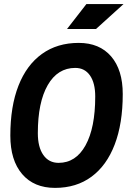

<svg xmlns="http://www.w3.org/2000/svg" viewBox="-20 -914 627 944"><path d="M250.5 9.8Q147 9.8 88.9 -58.1Q30.8 -126 30.8 -247.1Q30.8 -390.6 70.8 -492.7Q110.8 -594.7 186.3 -648.9Q261.7 -703.1 367.2 -703.1Q469.2 -703.1 526.4 -636.7Q583.5 -570.3 583.5 -451.7Q583.5 -306.6 543.9 -203.4Q504.4 -100.1 429.9 -45.2Q355.5 9.8 250.5 9.8ZM268.1 -113.3Q353 -113.3 400.6 -199.5Q448.2 -285.6 448.2 -439.5Q448.2 -505.9 422.4 -543Q396.5 -580.1 350.1 -580.1Q263.2 -580.1 214.6 -495.4Q166 -410.6 166 -259.3Q166 -190.4 193.1 -151.9Q220.2 -113.3 268.1 -113.3ZM309.6 -771.5 404.8 -894H587.4L452.1 -771.5Z"/></svg>

Font: CaskaydiaCove NFP
Style: Bold Italic
Weight: 700
Italic angle: -10°
Designer: Aaron Bell
Foundry: Saja Typeworks
Version: Version 2111.001; VTT 6.35;Nerd Fonts 3.1.1